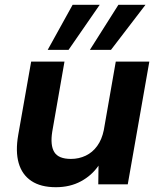

<svg xmlns="http://www.w3.org/2000/svg" viewBox="-20 -769 665 801"><path d="M213 12Q150 12 111 -14Q72 -40 58 -88.5Q44 -137 56 -206L110 -512H249L198 -220Q189 -163 206.5 -134.5Q224 -106 276 -106Q309 -106 337.5 -119.5Q366 -133 385.5 -160Q405 -187 413 -226L463 -512H603L513 0H390L391 -78Q363 -37 317.5 -12.5Q272 12 213 12ZM355 -561 474 -749H587L443 -561ZM179 -561 283 -749H396L266 -561Z"/></svg>

Font: DM Sans 12pt ExtraBold
Style: Italic
Weight: 800
Italic angle: -10°
Version: Version 4.004;gftools[0.9.30]